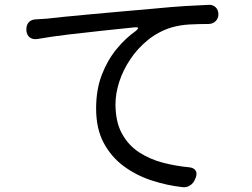

<svg xmlns="http://www.w3.org/2000/svg" viewBox="-20 -746 1040 793"><path d="M89 -622Q88 -641 98 -653Q108 -665 127 -666Q156 -668 174 -669Q198 -672 243.5 -676.5Q289 -681 348.5 -686.5Q408 -692 475.5 -698Q543 -704 612 -710Q694 -718 745 -721Q796 -724 842 -726Q859 -727 870.5 -716Q882 -705 882 -687Q882 -670 871 -659Q860 -648 843 -647Q803 -647 763.5 -645Q724 -643 686 -632Q633 -615 590.5 -580.5Q548 -546 518 -501Q488 -456 472.5 -408Q457 -360 457 -316Q457 -243 483.5 -194.5Q510 -146 554.5 -117Q599 -88 653 -74Q707 -60 762 -55Q780 -53 787.5 -42Q795 -31 789 -14L786 -7Q780 10 765.5 19.5Q751 29 734 27Q670 20 607 -0.5Q544 -21 492 -59Q440 -97 408.5 -155.5Q377 -214 377 -298Q377 -376 400.5 -437Q424 -498 461.5 -543.5Q499 -589 542 -619Q561 -636 535 -633Q477 -627 405.5 -619.5Q334 -612 263 -603.5Q192 -595 135 -585Q116 -582 103.5 -591Q91 -600 89 -619Z"/></svg>

Font: Chiron GoRound TC
Style: Regular
Weight: 400
Designer: Ryoko NISHIZUKA 西塚涼子 (kana, bopomofo & ideographs); Paul D. Hunt (Latin, Greek & Cyrillic); Sandoll Communications 산돌커뮤니
Foundry: Adobe
Version: Version 1.000;hotconv 1.1.1;makeotfexe 2.6.0